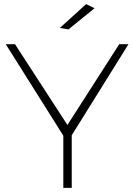

<svg xmlns="http://www.w3.org/2000/svg" viewBox="-20 -914 653 934"><path d="M605 -699 329 -256V0H288V-254L8 -699H53L308 -306L560 -699ZM399 -894 440 -874 313 -771 271 -778Z"/></svg>

Font: Montserrat arm2 ExtraLight
Style: Regular
Weight: 275
Designer: Julieta Ulanovsky
Foundry: Julieta Ulanovsky
Version: Version 6.000